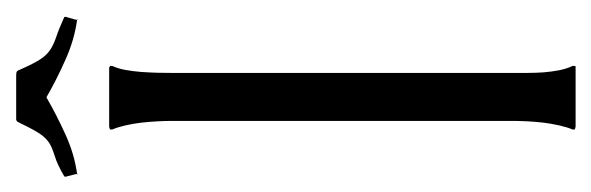

<svg xmlns="http://www.w3.org/2000/svg" viewBox="-282 -474 745 242"><g transform="rotate(-90 91.0 -352.5)"><path d="M120.6 -78.6Q120.6 -70.8 120.6 -60.8Q120.6 -50.8 121.3 -40.5Q122.1 -30.3 124 -20.5Q126 -10.7 129.4 -3.9V-1L128.9 0H52.7Q52.2 0 51 -0.5Q49.8 -1 49.3 -1V-3.9Q52.2 -10.7 54.4 -20.5Q56.6 -30.3 57.9 -40.5Q59.1 -50.8 59.6 -61Q60.1 -71.3 60.1 -78.6V-509.3Q60.1 -516.6 59.6 -526.6Q59.1 -536.6 57.9 -547.4Q56.6 -558.1 54.4 -567.6Q52.2 -577.1 49.3 -584V-586.9Q49.8 -586.9 51 -587.4Q52.2 -587.9 52.7 -587.9H127.4L128.9 -586.9H129.4V-584Q126 -576.7 124.3 -567.1Q122.6 -557.6 121.8 -547.4Q121.1 -537.1 120.8 -527.3Q120.6 -517.6 120.6 -509.3ZM62.5 -705.1H118.2Q121.6 -705.1 122.8 -703.9Q124 -702.6 125 -699.7Q132.3 -683.1 137.7 -674.8Q143.1 -666.5 149.9 -662.1Q156.7 -657.7 166.3 -654.5Q175.8 -651.4 190.9 -644.5L191.4 -643.1L187.5 -629.4L188 -627L187 -628.4Q162.1 -631.8 137 -643.1Q111.8 -654.3 89.8 -667Q67.9 -654.3 43.2 -643.1Q18.6 -631.8 -6.3 -628.4L-7.3 -627L-6.8 -629.4L-10.3 -643.1L-9.8 -644.5Q5.4 -653.3 14.4 -656Q23.4 -658.7 30 -662.1Q36.6 -665.5 42.5 -673.3Q48.3 -681.2 57.1 -699.7Q58.1 -701.7 59.1 -703.4Q60.1 -705.1 62.5 -705.1Z"/></g></svg>

Font: CAT Linz
Style: Regular
Weight: 400
Designer: Peter Wiegel
Foundry: Peter Wiegel
Version: Version 1.08